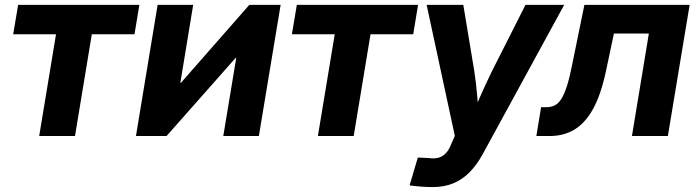

<svg xmlns="http://www.w3.org/2000/svg" viewBox="-20 -549 2816 775"><path d="M138.2 0 206.1 -410.6H33.2L53.2 -529.3H542.5L522.9 -410.6H350.6L282.7 0Z M1024.9 0H881.3L933.6 -315.4H931.2L652.3 0H528.8L616.2 -529.3H759.8L708 -214.8H710.4L986.3 -529.3H1112.8Z M1263.2 0 1331.1 -410.6H1158.2L1178.2 -529.3H1667.5L1647.9 -410.6H1475.6L1407.7 0Z M1633.3 199.2 1666.5 86.9 1710.4 88.9Q1732.9 92.3 1749.8 87.6Q1766.6 83 1779.3 69.8Q1792 56.6 1800.8 33.7L1815.9 -0.5L1702.1 -529.3H1850.1L1894.5 -261.7Q1901.9 -212.9 1906 -163.6Q1910.2 -114.3 1915 -63H1877Q1898.4 -114.3 1920.2 -163.6Q1941.9 -212.9 1965.8 -261.7L2101.1 -529.3H2257.3L1928.7 72.8Q1905.3 115.7 1876.2 145.5Q1847.2 175.3 1810.3 190.7Q1773.4 206.1 1727.1 206.1Q1701.7 206.1 1677 204.1Q1652.3 202.1 1633.3 199.2Z M2145 0 2164.1 -116.2H2184.6Q2204.6 -116.2 2219.7 -124Q2234.9 -131.8 2246.6 -150.9Q2258.3 -169.9 2268.8 -202.9Q2279.3 -235.8 2289.1 -286.1L2338.9 -529.3H2763.7L2675.8 0H2530.8L2599.1 -413.6H2458L2425.8 -261.2Q2405.8 -167.5 2374.3 -110.1Q2342.8 -52.7 2299.3 -26.4Q2255.9 0 2199.2 0Z"/></svg>

Font: Inter 24pt
Style: Bold Italic
Weight: 700
Italic angle: -9.3988°
Version: Version 4.001;git-66647c0bb